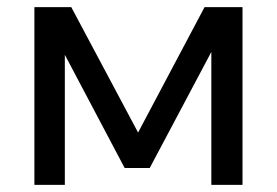

<svg xmlns="http://www.w3.org/2000/svg" viewBox="-20 -516 774 536"><path d="M76 0V-496H179L374 -130H357L551 -496H657V0H570V-464L613 -452L398 -47H328L114 -452L161 -463V0Z"/></svg>

Font: Wix Madefor Display Medium
Style: Regular
Weight: 500
Designer: Dalton Maag Ltd
Foundry: Dalton Maag Ltd
Version: Version 3.100